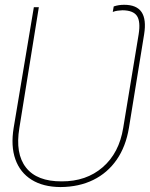

<svg xmlns="http://www.w3.org/2000/svg" viewBox="-20 -757 615 789"><path d="M228.5 11.7Q157.2 11.2 109.9 -18.3Q62.5 -47.9 43.2 -102.3Q23.9 -156.7 36.1 -231.4L119.1 -727.5H139.6L59.6 -231.4Q42 -125.5 86.9 -68.4Q131.8 -11.2 233.4 -11.7Q334.5 -11.2 402.1 -69.8Q469.7 -128.4 486.3 -231.4L549.8 -616.2Q558.1 -668.9 542.7 -691.7Q527.3 -714.4 483.4 -714.8Q472.7 -714.4 463.4 -713.1Q454.1 -711.9 443.4 -708L447.3 -730.5Q457 -733.9 467.8 -735.6Q478.5 -737.3 490.2 -737.3Q541.5 -737.3 561.8 -707.3Q582 -677.2 572.3 -616.2L509.8 -231.4Q497.1 -154.8 459.5 -100.6Q421.9 -46.4 363.3 -17.6Q304.7 11.2 228.5 11.7Z"/></svg>

Font: Inter 24pt Thin
Style: Italic
Weight: 250
Italic angle: -9.3988°
Version: Version 4.001;git-66647c0bb